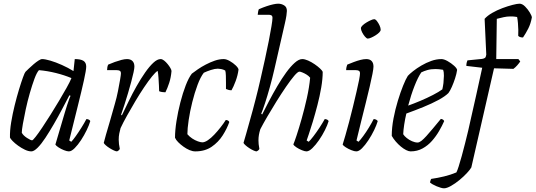

<svg xmlns="http://www.w3.org/2000/svg" viewBox="-20 -820 2901 1040"><path d="M150 0Q134 0 115 -9Q96 -18 78 -31Q60 -44 48 -56.5Q36 -69 34 -75Q33 -112 40.5 -157.5Q48 -203 59.5 -249.5Q71 -296 83 -335.5Q95 -375 104.5 -401Q114 -427 118 -431Q124 -437 136 -448.5Q148 -460 162 -472Q176 -484 188.5 -492Q201 -500 208 -500Q224 -500 253 -491.5Q282 -483 315.5 -468Q349 -453 378 -435L385 -500Q417 -500 432 -490.5Q447 -481 447 -459Q447 -441 434.5 -384.5Q422 -328 401 -244Q380 -160 355 -59L366 -52Q375 -61 390 -82Q405 -103 421 -128.5Q437 -154 448 -175Q456 -175 462 -171.5Q468 -168 469 -164Q463 -143 449.5 -115Q436 -87 419 -61Q402 -35 384.5 -17.5Q367 0 353 0Q343 0 326.5 -6.5Q310 -13 296.5 -22Q283 -31 280 -37L331 -210Q337 -231 343.5 -250.5Q350 -270 355 -284Q360 -298 362 -301L356 -304Q338 -270 316.5 -229Q295 -188 271.5 -147.5Q248 -107 226 -73.5Q204 -40 184 -20Q164 0 150 0ZM154 -60Q158 -60 173 -79Q188 -98 209 -129.5Q230 -161 254 -199Q278 -237 300.5 -275Q323 -313 341 -345Q359 -377 367 -397Q329 -413 283 -424.5Q237 -436 191 -440Q179 -427 166.5 -393Q154 -359 141.5 -315.5Q129 -272 119.5 -228Q110 -184 104 -149.5Q98 -115 98 -101Q106 -86 126 -73Q146 -60 154 -60Z M614 0Q608 0 597 -5Q586 -10 574 -17.5Q562 -25 553 -33Q544 -41 542 -46Q545 -59 554 -90.5Q563 -122 576 -165.5Q589 -209 602 -257Q612 -291 619 -326.5Q626 -362 630.5 -388.5Q635 -415 635 -422Q635 -433 629 -436.5Q623 -440 612 -440H560Q560 -448 561.5 -456Q563 -464 566 -470Q584 -478 602.5 -484.5Q621 -491 638 -495.5Q655 -500 668 -500Q687 -500 697.5 -489.5Q708 -479 708 -459Q708 -450 703.5 -428.5Q699 -407 691 -377.5Q683 -348 673.5 -315.5Q664 -283 654 -252.5Q644 -222 636 -199L640 -195Q657 -230 677 -271.5Q697 -313 720 -353.5Q743 -394 766 -427Q789 -460 810.5 -480Q832 -500 850 -500Q859 -500 869 -492Q879 -484 888 -473Q897 -462 903 -451.5Q909 -441 909 -435Q906 -400 896.5 -371Q887 -342 876 -320Q867 -320 857.5 -321.5Q848 -323 842 -326Q842 -335 841 -355.5Q840 -376 838.5 -399Q837 -422 834 -436Q823 -430 803.5 -406Q784 -382 760.5 -347Q737 -312 713.5 -272.5Q690 -233 668.5 -194.5Q647 -156 633 -126Q629 -112 626 -96.5Q623 -81 623 -63Q623 -52 624.5 -39.5Q626 -27 629 -13Q627 -10 624.5 -7Q622 -4 614 0Z M1038 0Q1023 0 1006.5 -7Q990 -14 974 -25.5Q958 -37 945.5 -49.5Q933 -62 928 -74Q928 -114 936 -164.5Q944 -215 957 -265.5Q970 -316 986 -357.5Q1002 -399 1019 -421Q1032 -431 1051.5 -444.5Q1071 -458 1095 -470.5Q1119 -483 1143.5 -491.5Q1168 -500 1192 -500Q1206 -500 1224.5 -489.5Q1243 -479 1257 -465.5Q1271 -452 1272 -443Q1268 -412 1256.5 -381Q1245 -350 1234 -331Q1225 -331 1218 -333Q1211 -335 1204 -338Q1204 -351 1204 -371Q1204 -391 1203.5 -410Q1203 -429 1200 -438Q1189 -444 1178 -446Q1167 -448 1160 -448Q1144 -448 1122.5 -441Q1101 -434 1084 -426Q1066 -403 1050 -360Q1034 -317 1021.5 -267Q1009 -217 1002 -170Q995 -123 995 -93Q1006 -80 1021 -70Q1036 -60 1051.5 -54.5Q1067 -49 1076 -49Q1089 -49 1106 -60.5Q1123 -72 1140.5 -90.5Q1158 -109 1174.5 -130Q1191 -151 1203 -170Q1210 -170 1215 -167Q1220 -164 1222 -159Q1210 -124 1186.5 -87Q1163 -50 1126.5 -25Q1090 0 1038 0Z M1370 0Q1364 0 1353 -5Q1342 -10 1330.5 -17.5Q1319 -25 1310 -33Q1301 -41 1299 -46Q1305 -65 1313 -94Q1321 -123 1330.5 -156.5Q1340 -190 1349 -223Q1358 -256 1365 -284Q1378 -334 1390.5 -389Q1403 -444 1415 -498Q1427 -552 1436 -598.5Q1445 -645 1450.5 -678Q1456 -711 1456 -724Q1456 -733 1450.5 -736.5Q1445 -740 1435 -740H1376Q1376 -746 1378 -756Q1380 -766 1382 -770Q1405 -780 1424.5 -786.5Q1444 -793 1460 -796.5Q1476 -800 1487 -800Q1504 -800 1519 -791Q1534 -782 1534 -761Q1534 -753 1531.5 -736Q1529 -719 1523 -693L1466 -444Q1455 -396 1441.5 -347.5Q1428 -299 1415.5 -261Q1403 -223 1395 -204L1400 -200Q1417 -234 1438 -274Q1459 -314 1482.5 -354Q1506 -394 1530 -427Q1554 -460 1576.5 -480Q1599 -500 1617 -500Q1631 -500 1649 -492Q1667 -484 1684.5 -472Q1702 -460 1714 -448.5Q1726 -437 1728 -431Q1728 -393 1720 -346Q1712 -299 1699.5 -251Q1687 -203 1674.5 -161.5Q1662 -120 1652.5 -92.5Q1643 -65 1641 -59L1652 -52Q1661 -60 1677.5 -81.5Q1694 -103 1711 -129Q1728 -155 1739 -175Q1746 -175 1752 -172Q1758 -169 1760 -164Q1754 -143 1740 -115Q1726 -87 1708 -61Q1690 -35 1672 -17.5Q1654 0 1640 0Q1631 0 1615 -6.5Q1599 -13 1585.5 -22Q1572 -31 1569 -38Q1574 -49 1586.5 -86.5Q1599 -124 1614 -177Q1629 -230 1642 -288Q1655 -346 1660 -399Q1652 -409 1640.5 -416Q1629 -423 1618 -427.5Q1607 -432 1602 -432Q1593 -432 1573.5 -409Q1554 -386 1529 -349.5Q1504 -313 1477.5 -270.5Q1451 -228 1428 -188.5Q1405 -149 1390 -120Q1385 -104 1382.5 -89.5Q1380 -75 1380 -60Q1380 -51 1381 -39.5Q1382 -28 1385 -13Q1384 -11 1381 -7.5Q1378 -4 1370 0Z M1910 0Q1900 0 1883.5 -6.5Q1867 -13 1853 -22Q1839 -31 1836 -37Q1842 -55 1851 -87Q1860 -119 1871 -159.5Q1882 -200 1892 -242.5Q1902 -285 1911 -322.5Q1920 -360 1925 -386.5Q1930 -413 1930 -422Q1930 -433 1924 -436.5Q1918 -440 1907 -440H1855Q1855 -448 1857 -457Q1859 -466 1861 -470Q1878 -477 1896.5 -484Q1915 -491 1932.5 -495.5Q1950 -500 1964 -500Q1983 -500 1993 -489.5Q2003 -479 2003 -459Q2003 -448 1997.5 -419.5Q1992 -391 1982.5 -350.5Q1973 -310 1961 -261.5Q1949 -213 1936 -161.5Q1923 -110 1911 -59L1922 -52Q1932 -62 1947.5 -83Q1963 -104 1978.5 -129.5Q1994 -155 2004 -175Q2012 -175 2018 -171.5Q2024 -168 2026 -164Q2020 -143 2006.5 -115Q1993 -87 1975.5 -60.5Q1958 -34 1941 -17Q1924 0 1910 0ZM1972 -611Q1966 -611 1957 -621.5Q1948 -632 1941.5 -645Q1935 -658 1935 -667Q1935 -674 1944 -682.5Q1953 -691 1965.5 -698.5Q1978 -706 1989.5 -711Q2001 -716 2007 -716Q2014 -716 2022 -705.5Q2030 -695 2036 -682Q2042 -669 2042 -659Q2042 -652 2034 -644Q2026 -636 2014 -628.5Q2002 -621 1990.5 -616Q1979 -611 1972 -611Z M2204 0Q2194 0 2180 -7Q2166 -14 2151.5 -26Q2137 -38 2124 -53Q2111 -68 2102 -84Q2102 -129 2111.5 -178.5Q2121 -228 2135 -274Q2149 -320 2163.5 -356Q2178 -392 2189 -409Q2198 -419 2217.5 -434.5Q2237 -450 2262.5 -465Q2288 -480 2316 -490Q2344 -500 2371 -500Q2385 -500 2404.5 -489Q2424 -478 2439.5 -464Q2455 -450 2456 -441Q2453 -420 2445 -395.5Q2437 -371 2427.5 -349.5Q2418 -328 2409 -316Q2391 -298 2355 -278.5Q2319 -259 2273.5 -240.5Q2228 -222 2181 -205Q2174 -175 2169.5 -145.5Q2165 -116 2164 -93Q2170 -83 2183 -72.5Q2196 -62 2212 -55Q2228 -48 2242 -48Q2251 -48 2262.5 -57Q2274 -66 2289.5 -83Q2305 -100 2324.5 -123.5Q2344 -147 2368 -176Q2375 -175 2379.5 -172Q2384 -169 2386 -164Q2375 -139 2358.5 -110.5Q2342 -82 2320 -57Q2298 -32 2269 -16Q2240 0 2204 0ZM2191 -248Q2222 -259 2257.5 -274Q2293 -289 2325 -305.5Q2357 -322 2376 -336Q2378 -343 2379.5 -353.5Q2381 -364 2382 -370Q2384 -390 2384.5 -409.5Q2385 -429 2380 -442Q2369 -444 2358 -445Q2347 -446 2339 -446Q2314 -446 2295 -440.5Q2276 -435 2262 -428Q2244 -402 2225 -353.5Q2206 -305 2191 -248Z M2385 200Q2378 200 2367.5 197Q2357 194 2345 189Q2333 184 2323.5 178.5Q2314 173 2309 168Q2311 161 2312.5 156Q2314 151 2316 149Q2351 144 2386 135.5Q2421 127 2452 114Q2457 105 2464.5 81.5Q2472 58 2481 25.5Q2490 -7 2499 -43Q2508 -79 2516 -112Q2524 -145 2529 -170Q2543 -233 2559.5 -305Q2576 -377 2592 -453L2506 -463Q2506 -473 2508 -481Q2510 -489 2512 -493L2592 -501Q2603 -503 2607.5 -507Q2612 -511 2614 -524L2605 -718Q2620 -735 2646 -750Q2672 -765 2701.5 -776Q2731 -787 2756.5 -793.5Q2782 -800 2794 -800Q2809 -800 2824 -785Q2839 -770 2849.5 -752.5Q2860 -735 2861 -726Q2855 -692 2841.5 -665.5Q2828 -639 2813 -617Q2803 -617 2796.5 -619.5Q2790 -622 2787 -626Q2788 -640 2787.5 -658Q2787 -676 2785.5 -695Q2784 -714 2781 -728Q2771 -730 2762.5 -730.5Q2754 -731 2746 -731Q2726 -731 2708.5 -727Q2691 -723 2671 -718L2668 -500H2788L2798 -487Q2792 -478 2782 -466.5Q2772 -455 2761 -447L2656 -450L2533 87Q2527 98 2509.5 117Q2492 136 2469 155Q2446 174 2423 187Q2400 200 2385 200Z"/></svg>

Font: Texturina Medium 12pt Thin
Style: Italic
Weight: 250
Italic angle: -11°
Version: Version 1.002